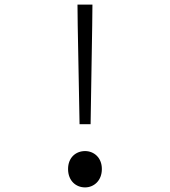

<svg xmlns="http://www.w3.org/2000/svg" viewBox="-20 -801 740 835"><path d="M318 -690 326 -261H374L381 -690L382 -781H317ZM276 -66C276 -15 310 14 350 14C388 14 423 -15 423 -66C423 -116 388 -144 350 -144C310 -144 276 -116 276 -66Z"/></svg>

Font: Kawkab Mono Light
Style: Regular
Weight: 300
Monospace: yes
Designer: Abdullah Arif
Foundry: Abdullah Arif
Version: Version 1.000;PS 000.500;hotconv 1.0.88;makeotf.lib2.5.64775